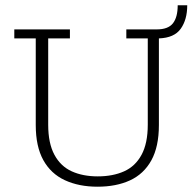

<svg xmlns="http://www.w3.org/2000/svg" viewBox="-20 -694 735 725"><path d="M348 11Q278 11 225 -13.5Q172 -38 143.5 -89.5Q115 -141 115 -222V-549H34V-583H244V-549H162V-223Q162 -153 185.5 -109.5Q209 -66 251 -47Q293 -28 349 -28Q406 -28 448.5 -47Q491 -66 514.5 -109.5Q538 -153 538 -223V-549H457V-583H572Q615 -583 633 -606Q651 -629 651 -674H687Q687 -620 662.5 -585.5Q638 -551 580 -549V-222Q580 -140 551.5 -88.5Q523 -37 471 -13Q419 11 348 11Z"/></svg>

Font: Rokkitt SemiBold ExtraLight
Style: Regular
Weight: 250
Version: Version 3.103